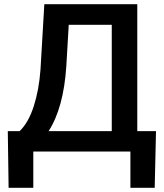

<svg xmlns="http://www.w3.org/2000/svg" viewBox="-20 -731 793 926"><path d="M726.1 174.8 732.4 -98.6H642.1V-710.9H193.8L175.3 -395.5Q168 -296.4 142.6 -218Q117.2 -139.6 74.7 -98.6H17.6L21.5 174.8H140.6V0H608.9V174.8ZM214.4 -98.6Q286.6 -210.4 299.8 -411.1L311.5 -611.3H519V-98.6Z"/></svg>

Font: FAU Chimera Medium
Style: Regular
Weight: 500
Version: Version 1.002;hotconv 1.0.117;makeotfexe 2.5.65602